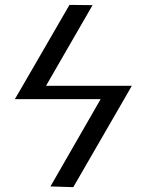

<svg xmlns="http://www.w3.org/2000/svg" viewBox="-20 -691 602 788"><path d="M490.2 -285.2 280.8 77.1 187 74.2 393.1 -284.2H41L71.8 -336.9L265.1 -670.9L359.9 -669.9L168.9 -338.9H521Z"/></svg>

Font: Linux Libertine
Style: Semibold
Weight: 600
Designer: Philipp H. Poll
Foundry: Philipp H. Poll
Version: Version 5.1.2 ; ttfautohint (v0.9)